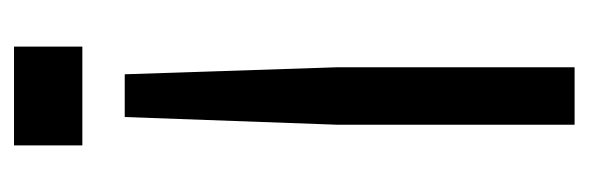

<svg xmlns="http://www.w3.org/2000/svg" viewBox="-303 -337 840 274"><g transform="rotate(-90 117.0 -200.0)"><path d="M87 -442H148L158 -139V200H76V-139ZM46.5 -600H187.5V-502.5H46.5Z"/></g></svg>

Font: Big Shoulders Stencil Text Thin
Style: Regular
Weight: 400
Version: Version 2.001